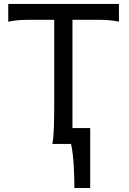

<svg xmlns="http://www.w3.org/2000/svg" viewBox="-20 -733 658 978"><path d="M439.5 -80.6V224.6H358.9Q358.9 201.7 358.2 172.4Q357.4 143.1 355.7 112.5Q354 82 350.6 52.7Q347.2 23.4 341.8 0H246.6Q252.9 -29.3 254.6 -84.7Q256.3 -140.1 256.3 -212.4V-632.3H141.6Q108.9 -632.3 80.1 -630.6Q51.3 -628.9 22 -622.6V-712.9H585.9V-622.6Q556.6 -628.9 528.1 -630.6Q499.5 -632.3 466.3 -632.3H349.1V-80.6Z"/></svg>

Font: Andika CyrE
Style: Regular
Weight: 400
Designer: Victor Gaultney, Annie Olsen, Julie Remington, Don Collingsworth, Eric Hays, Becca Hirsbrunner
Foundry: SIL International
Version: Version 5.000